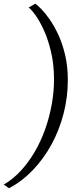

<svg xmlns="http://www.w3.org/2000/svg" viewBox="-34 -858 438 1022"><path d="M327 -431.5Q327 -341.5 304.8 -254.5Q282.5 -167.5 241 -90.8Q199.5 -14 142 46.2Q84.5 106.5 14 144L-14 124.5Q36 95.5 77.5 50.2Q119 5 151.8 -51.5Q184.5 -108 207 -171.8Q229.5 -235.5 241.5 -302.8Q253.5 -370 253.5 -435.5Q253.5 -514 238.2 -579.5Q223 -645 200.8 -694.5Q178.5 -744 156 -775.5Q133.5 -807 118.5 -818L154 -838.5Q164.5 -831.5 185.2 -810.5Q206 -789.5 230.2 -755Q254.5 -720.5 276.5 -673Q298.5 -625.5 312.8 -565Q327 -504.5 327 -431.5Z"/></svg>

Font: Merriweather 72pt Light
Style: Italic
Weight: 300
Italic angle: -7.8°
Version: Version 2.101